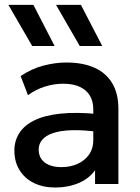

<svg xmlns="http://www.w3.org/2000/svg" viewBox="-20 -780 592 814"><path d="M214 15Q162.5 15 123.5 -4.2Q84.5 -23.5 62.8 -58.8Q41 -94 41 -142Q41 -182.5 61.5 -215.2Q82 -248 125.2 -269.5Q168.5 -291 236.5 -298.2Q304.5 -305.5 400 -296L402 -220Q334 -229.5 285 -228Q236 -226.5 204.8 -215.8Q173.5 -205 158.8 -187.2Q144 -169.5 144 -146.5Q144 -110.5 169.8 -91Q195.5 -71.5 240.5 -71.5Q279 -71.5 309.5 -85.5Q340 -99.5 357.8 -125Q375.5 -150.5 375.5 -185V-316.5Q375.5 -349.5 361.5 -373.8Q347.5 -398 319 -411.5Q290.5 -425 248 -425Q209 -425 171 -413.2Q133 -401.5 98.5 -376.5L67.5 -457.5Q114 -489 164.5 -502Q215 -515 261.5 -515Q330.5 -515 379.8 -493.2Q429 -471.5 455.5 -427.8Q482 -384 482 -317.5V0H383V-58.5Q358 -23 313.5 -4Q269 15 214 15ZM318 -585 217.5 -759.5H323L413.5 -585ZM116.5 -585 15.5 -759.5H121.5L211.5 -585Z"/></svg>

Font: Geologica Roman
Style: Regular
Weight: 400
Designer: Sindre Bremnes, Frode Helland
Foundry: Monokrom Skriftforlag AS
Version: Version 1.010;gftools[0.9.28]